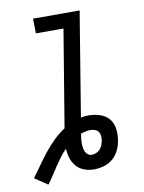

<svg xmlns="http://www.w3.org/2000/svg" viewBox="-87 -796 673 897"><g transform="rotate(-10 250.0 -347.0)"><path d="M69 41 8 0Q28 -27 47.5 -55Q67 -83 88.5 -110Q110 -137 135 -161.5Q160 -186 189 -205L265 -665H134L133 -735H354L273 -241Q282 -243 290 -244Q298 -245 307 -245Q335 -245 361.5 -237Q388 -229 405 -209.5Q422 -190 426 -162.5Q430 -135 425 -107Q422 -84 411.5 -61.5Q401 -39 382.5 -22.5Q364 -6 339.5 1Q315 8 292 8Q268 8 246 0Q224 -8 209 -25Q194 -42 187 -64Q180 -86 179 -110Q162 -93 148 -74Q134 -55 121 -35.5Q108 -16 95.5 3.5Q83 23 69 41ZM294 -61Q304 -61 314.5 -65.5Q325 -70 332.5 -78Q340 -86 344 -96.5Q348 -107 350 -118Q352 -129 351 -140Q350 -151 344.5 -159.5Q339 -168 328.5 -172Q318 -176 307 -176Q296 -176 284 -173.5Q272 -171 260 -167V-164Q258 -153 257 -142.5Q256 -132 256 -121.5Q256 -111 257.5 -101Q259 -91 263 -82Q267 -73 275 -67Q283 -61 294 -61Z"/></g></svg>

Font: Iosevka Custom
Style: Italic
Weight: 400
Italic angle: -9°
Monospace: yes
Designer: Belleve Invis
Foundry: Belleve Invis
Version: Version 30.3.3; ttfautohint (v1.8.3)